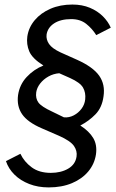

<svg xmlns="http://www.w3.org/2000/svg" viewBox="-20 -753 510 845"><path d="M194.1 71.8Q147.3 71.8 108.8 56.8Q70.2 41.8 43.8 15.7Q17.4 -10.4 6.2 -43.8L69.8 -76.2Q86.5 -40.9 119.5 -16.6Q152.5 7.8 203.5 7.8Q248.5 7.8 280.2 -10.8Q311.9 -29.3 316.9 -64.1Q320.7 -88.9 305.2 -111Q289.7 -133.1 239.6 -155.4L163.8 -188.3Q101.5 -215.1 77.2 -250.5Q53 -286 59.5 -334.7Q66.5 -381 97.4 -414.1Q128.2 -447.2 171 -464.8Q121.9 -495.7 108.8 -526.9Q95.6 -558.2 100.3 -592.9Q106.3 -632.7 133 -664.4Q159.6 -696 202.2 -714.5Q244.8 -733 298.6 -733Q341.8 -733 375.7 -718.7Q409.6 -704.4 432.9 -681.1Q456.2 -657.8 467.5 -631.1L403.6 -598.4Q385.6 -627.3 359.3 -648.1Q332.9 -668.9 293.5 -668.9Q247 -668.9 218.4 -650.3Q189.8 -631.7 185 -600.8Q182.4 -579.2 195.7 -559.6Q209 -539.9 246.2 -522.5L319.8 -489.6Q389.5 -458.2 416.6 -419.7Q443.6 -381.2 435.6 -328.7Q429.1 -279.5 400 -249.7Q370.9 -219.9 333.4 -200.7Q372.9 -175.2 390.6 -145Q408.3 -114.8 402.3 -73.3Q395.9 -31.3 368.7 1.4Q341.4 34.2 296.9 53Q252.3 71.8 194.1 71.8ZM261.4 -236.6Q284.1 -234.6 304.6 -245.3Q325.1 -256 338.9 -274.6Q352.7 -293.3 355 -315.8Q358.1 -345.4 345.4 -367.5Q332.6 -389.6 288.5 -409.5L240.7 -430.7Q215 -428.6 193.1 -416.3Q171.3 -404.1 156.8 -385.5Q142.4 -367 139.4 -346.7Q135.8 -320.1 149 -301.9Q162.2 -283.7 209.6 -261.8Z"/></svg>

Font: Public Sans Thin
Style: Italic
Weight: 100
Italic angle: -8°
Designer: The Public Sans project authors (U.S. Web Design System). Libre Franklin designed by Pablo Impallari and Rodrigo Fuenzal
Version: Version 2.000